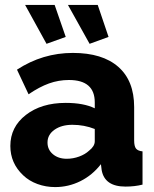

<svg xmlns="http://www.w3.org/2000/svg" viewBox="-20 -750 626 780"><path d="M247 -600 202 -730H82L169 -572ZM421 -600 377 -730H256L344 -572ZM390 -83 393 -59Q405 8 490 8Q527 8 559 0V-135Q540 -137 532.5 -146.5Q525 -156 525 -180V-315Q525 -422 460.5 -478.5Q396 -535 276 -535Q153 -535 49 -467L96 -367Q140 -397 179 -411Q218 -425 260 -425Q365 -425 365 -334V-310Q320 -332 247 -332Q148 -332 85 -283Q22 -234 22 -157Q22 -87 74 -38Q98 -15 132 -2.5Q166 10 204 10Q258 10 306.5 -14Q355 -38 390 -83ZM173 -171Q173 -203 201.5 -223Q230 -243 274 -243Q322 -243 365 -226V-176Q365 -156 342 -138Q326 -123 301.5 -114Q277 -105 251 -105Q217 -105 195 -123.5Q173 -142 173 -171Z"/></svg>

Font: RT Raleway ExtraBold
Style: Regular
Weight: 400
Designer: Matt McInerney, Pablo Impallari, Rodrigo Fuenzalida — Edited by Milan Moffatt in April 2016
Foundry: Matt McInerney, Pablo Impallari, Rodrigo Fuenzalida — Edited by Milan Moffatt in April 2016
Version: Version 3.001